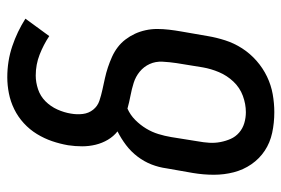

<svg xmlns="http://www.w3.org/2000/svg" viewBox="-146 -638 791 540"><g transform="rotate(-90 250.0 -367.5)"><path d="M205 8Q175 8 147 2Q119 -4 96.5 -19Q74 -34 58.5 -56.5Q43 -79 36 -106Q29 -133 29 -162Q29 -191 34 -221L47 -295Q50 -317 58 -337.5Q66 -358 80 -376.5Q94 -395 112.5 -409Q131 -423 151 -433Q137 -444 127.5 -460Q118 -476 113.5 -494.5Q109 -513 109 -532.5Q109 -552 112 -572Q116 -595 123.5 -617Q131 -639 143.5 -659.5Q156 -680 174 -696.5Q192 -713 213.5 -723.5Q235 -734 258 -738.5Q281 -743 303 -743Q349 -743 390.5 -729Q432 -715 468 -692L419 -625Q395 -641 367 -652Q339 -663 308 -663Q289 -663 269.5 -656.5Q250 -650 235.5 -635.5Q221 -621 212.5 -602Q204 -583 201 -564Q198 -547 200 -530.5Q202 -514 212 -501.5Q222 -489 237 -484Q252 -479 268 -475.5Q284 -472 300 -468.5Q316 -465 331 -460Q346 -455 360.5 -448.5Q375 -442 387.5 -432.5Q400 -423 409.5 -410.5Q419 -398 425.5 -384Q432 -370 435.5 -354Q439 -338 439 -321.5Q439 -305 437 -288Q435 -271 432 -254L419 -179Q415 -155 407 -130Q399 -105 384.5 -82.5Q370 -60 349.5 -42Q329 -24 305 -12.5Q281 -1 255.5 3.5Q230 8 205 8ZM205 -72Q228 -72 251 -80.5Q274 -89 291 -107Q308 -125 317.5 -147.5Q327 -170 331 -193L343 -267Q346 -287 347 -306.5Q348 -326 340.5 -342.5Q333 -359 319 -370.5Q305 -382 287.5 -387.5Q270 -393 251.5 -396.5Q233 -400 215 -405Q197 -397 183 -383Q169 -369 159 -352.5Q149 -336 143.5 -318Q138 -300 135 -282L123 -207Q120 -191 119 -175Q118 -159 121 -143.5Q124 -128 130 -114.5Q136 -101 147.5 -91Q159 -81 174 -76.5Q189 -72 205 -72Z"/></g></svg>

Font: Iosevka Term Curly Medium
Style: Italic
Weight: 500
Italic angle: -9°
Designer: Belleve Invis
Foundry: Belleve Invis
Version: Version 32.3.0